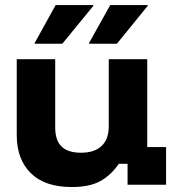

<svg xmlns="http://www.w3.org/2000/svg" viewBox="-20 -736 698 765"><path d="M265.8 9.2Q158.3 9.2 102.5 -46.2Q46.7 -101.7 46.7 -197.5V-500H200V-227.5Q200 -176.7 225.4 -152.1Q250.8 -127.5 302.5 -127.5Q356.7 -127.5 385 -154.6Q413.3 -181.7 413.3 -232.5V-500H566.7V-150H641.7V0H488.3V-83.3H453.3Q422.5 -38.3 380 -14.6Q337.5 9.2 265.8 9.2ZM335 -561.7V-565L419.2 -715.8H568.3V-712.5L445.8 -561.7ZM118.3 -561.7V-565L201.7 -715.8H351.7V-712.5L228.3 -561.7Z"/></svg>

Font: Funnel Display ExtraBold
Style: Regular
Weight: 800
Designer: NORD ID, Kristian Moeller
Foundry: Dicotype
Version: Version 1.000